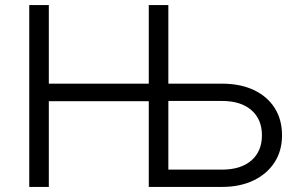

<svg xmlns="http://www.w3.org/2000/svg" viewBox="-20 -735 1174 755"><path d="M565 0V-715H642V-43L617 -68H853Q927 -68 968.5 -104Q1010 -140 1010 -203Q1010 -266 968.5 -302Q927 -338 853 -338H606V-406H853Q925 -406 978 -381Q1031 -356 1060 -310.5Q1089 -265 1089 -203Q1089 -142 1059.5 -96.5Q1030 -51 977 -25.5Q924 0 853 0ZM95 0V-715H172V0ZM162 -337V-406H585V-337Z"/></svg>

Font: Wix Madefor Display
Style: Regular
Weight: 400
Designer: Dalton Maag Ltd
Foundry: Dalton Maag Ltd
Version: Version 3.100